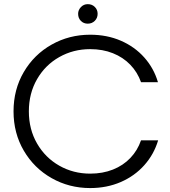

<svg xmlns="http://www.w3.org/2000/svg" viewBox="-20 -912 832 942"><path d="M46.4 -365.7Q46.4 -472.7 96.7 -558.6Q147 -644.5 233.2 -693.1Q319.3 -741.7 422.4 -741.7Q504.9 -741.7 573 -712.2Q641.1 -682.6 688 -629.9Q734.9 -577.1 754.9 -508.8H671.9Q654.3 -558.1 619.1 -594.5Q584 -630.9 533.9 -650.9Q483.9 -670.9 422.4 -670.9Q339.8 -670.9 271 -632.1Q202.1 -593.3 161.9 -523.7Q121.6 -454.1 121.6 -365.7Q121.6 -277.3 161.9 -207.8Q202.1 -138.2 271 -99.1Q339.8 -60.1 422.4 -60.1Q483.9 -60.1 534.2 -80.1Q584.5 -100.1 619.6 -137Q654.8 -173.8 671.9 -223.6H755.9Q735.4 -154.8 688.2 -101.8Q641.1 -48.8 572.8 -19Q504.4 10.7 422.4 10.7Q319.3 10.7 233.2 -38.1Q147 -86.9 96.7 -172.9Q46.4 -258.8 46.4 -365.7ZM363.3 -844.2Q363.3 -862.8 377 -877.2Q390.6 -891.6 410.6 -891.6Q431.6 -891.6 445.3 -877.9Q459 -864.3 459 -844.2Q459 -823.7 445.1 -809.8Q431.2 -795.9 410.6 -795.9Q390.1 -795.9 376.7 -809.6Q363.3 -823.2 363.3 -844.2Z"/></svg>

Font: Glacial Indifference
Style: Regular
Weight: 400
Designer: Alfredo Marco Pradil
Foundry: Alfredo Marco Pradil
Version: Version 1.312